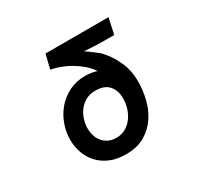

<svg xmlns="http://www.w3.org/2000/svg" viewBox="-177 -1016 1355 1306"><g transform="rotate(-30 500.0 -363.0)"><path d="M459 71Q387 71 334 47.5Q281 24 246.5 -14.5Q212 -53 195 -102.5Q178 -152 178 -205Q178 -264 199 -322.5Q220 -381 259.5 -427.5Q299 -474 356 -502.5Q413 -531 486 -531Q506 -531 530 -527Q554 -523 573 -517Q553 -549 521 -577Q489 -605 451.5 -627.5Q414 -650 374 -665Q334 -680 299 -685L326 -797H821L794 -672L669 -673L560 -679Q569 -674 584 -663Q599 -652 615.5 -639.5Q632 -627 646.5 -615.5Q661 -604 667 -596Q705 -552 727 -511.5Q749 -471 760 -435.5Q771 -400 774 -370Q777 -340 777 -317Q777 -253 761 -184.5Q745 -116 708 -59Q671 -2 610 34.5Q549 71 459 71ZM458 -59Q500 -59 532.5 -78Q565 -97 587 -127.5Q609 -158 620 -195.5Q631 -233 631 -270Q631 -331 597.5 -370Q564 -409 492 -409Q449 -409 416.5 -391Q384 -373 362.5 -344.5Q341 -316 330 -281Q319 -246 319 -213Q319 -183 327.5 -155Q336 -127 353.5 -106Q371 -85 397 -72Q423 -59 458 -59Z"/></g></svg>

Font: LINE Seed JP_TTF Bold
Style: Regular
Weight: 700
Designer: LINE & Fontrix & Fontworks
Version: Version 1.009